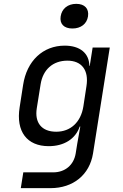

<svg xmlns="http://www.w3.org/2000/svg" viewBox="-20 -797 640 997"><path d="M356 -649C400 -649 431 -673 437 -712C443 -752 420 -777 376 -777C332 -777 301 -752 295 -712C289 -673 312 -649 356 -649ZM88 180H242C360 180 445 111 463 0L550 -550H461L446 -455H444C443 -521 395 -560 316 -560C203 -560 119 -481 100 -356L82 -240C62 -114 120 -38 233 -38C312 -38 372 -75 394 -140H397L381 -50L373 0C363 60 318 98 256 98H101ZM272 -113C196 -113 159 -160 171 -235L191 -360C203 -435 254 -482 330 -482C404 -482 442 -433 429 -350L413 -245C400 -162 346 -113 272 -113Z"/></svg>

Font: JetBrains Mono
Style: Italic
Weight: 400
Italic angle: -9°
Monospace: yes
Designer: Philipp Nurullin, Konstantin Bulenkov
Foundry: JetBrains
Version: Version 2.305